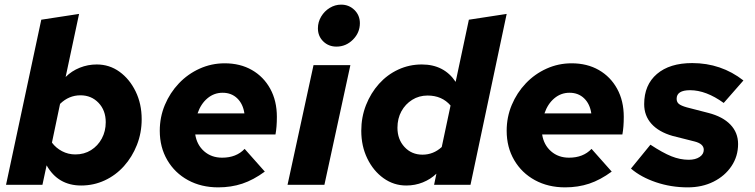

<svg xmlns="http://www.w3.org/2000/svg" viewBox="-20 -797 3255 828"><path d="M330 3Q230 3 181 -84L163 0H6L158 -712L321 -737L263 -465Q289 -491 324 -505Q359 -519 397 -519Q452 -519 495.5 -487.5Q539 -456 565 -402.5Q591 -349 591 -283Q591 -224 570.5 -172Q550 -120 514.5 -80.5Q479 -41 431.5 -19Q384 3 330 3ZM305 -131Q343 -131 372.5 -149.5Q402 -168 419 -199.5Q436 -231 436 -270Q436 -321 405 -353.5Q374 -386 327 -386Q277 -386 239 -349L204 -182Q221 -159 247.5 -145Q274 -131 305 -131Z M921 11Q848 11 791 -20Q734 -51 701.5 -106.5Q669 -162 669 -233Q669 -292 691 -344.5Q713 -397 751.5 -437.5Q790 -478 841 -501Q892 -524 949 -524Q1016 -524 1066.5 -495Q1117 -466 1145.5 -414Q1174 -362 1174 -293Q1174 -249 1168 -217H822Q829 -172 860.5 -144.5Q892 -117 938 -117Q999 -117 1035 -155L1122 -57Q1073 -21 1025 -5Q977 11 921 11ZM832 -308H1034Q1028 -349 1003 -373Q978 -397 940 -397Q903 -397 874.5 -373Q846 -349 832 -308Z M1431 -596Q1397 -596 1374 -618.5Q1351 -641 1351 -675Q1351 -702 1365 -725.5Q1379 -749 1402 -763Q1425 -777 1451 -777Q1485 -777 1508.5 -754Q1532 -731 1532 -697Q1532 -656 1502 -626Q1472 -596 1431 -596ZM1220 0 1332 -516H1491L1379 0Z M1732 3Q1678 3 1634 -28.5Q1590 -60 1564 -113.5Q1538 -167 1538 -233Q1538 -292 1558.5 -344Q1579 -396 1614.5 -435.5Q1650 -475 1697.5 -497Q1745 -519 1799 -519Q1895 -519 1945 -444L2002 -712L2165 -737L2009 0H1852L1862 -48Q1837 -24 1803.5 -10.5Q1770 3 1732 3ZM1802 -130Q1849 -130 1885 -163L1923 -342Q1886 -385 1824 -385Q1787 -385 1757.5 -366.5Q1728 -348 1711 -317Q1694 -286 1694 -246Q1694 -196 1724.5 -163Q1755 -130 1802 -130Z M2417 11Q2344 11 2287 -20Q2230 -51 2197.5 -106.5Q2165 -162 2165 -233Q2165 -292 2187 -344.5Q2209 -397 2247.5 -437.5Q2286 -478 2337 -501Q2388 -524 2445 -524Q2512 -524 2562.5 -495Q2613 -466 2641.5 -414Q2670 -362 2670 -293Q2670 -249 2664 -217H2318Q2325 -172 2356.5 -144.5Q2388 -117 2434 -117Q2495 -117 2531 -155L2618 -57Q2569 -21 2521 -5Q2473 11 2417 11ZM2328 -308H2530Q2524 -349 2499 -373Q2474 -397 2436 -397Q2399 -397 2370.5 -373Q2342 -349 2328 -308Z M2946 11Q2874 11 2809 -11Q2744 -33 2701 -70L2785 -173Q2838 -138 2875.5 -123Q2913 -108 2950 -108Q2979 -108 2997 -120Q3015 -132 3015 -151Q3015 -177 2975 -187L2880 -211Q2821 -228 2789.5 -263Q2758 -298 2758 -348Q2758 -431 2813 -478Q2868 -525 2965 -525Q3090 -525 3186 -450L3101 -353Q3025 -408 2956 -408Q2898 -408 2898 -371Q2898 -357 2907.5 -349Q2917 -341 2942 -334L3035 -310Q3097 -294 3130 -259.5Q3163 -225 3163 -176Q3163 -123 3134.5 -80.5Q3106 -38 3057 -13.5Q3008 11 2946 11Z"/></svg>

Font: Red Hat Text
Style: Bold Italic
Weight: 700
Italic angle: -12°
Designer: Pentagram, MCKL
Foundry: Pentagram, MCKL
Version: Version 1.023; ttfautohint (v1.8.3)